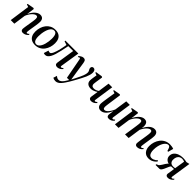

<svg xmlns="http://www.w3.org/2000/svg" viewBox="416 -2178 4074 4074"><g transform="rotate(45 2453.5 -140.5)"><path d="M190 -338Q207 -375.5 229.8 -409Q252.5 -442.5 279.8 -468.8Q307 -495 337.5 -510.2Q368 -525.5 401.5 -525.5Q451.5 -525.5 477 -496.2Q502.5 -467 502.5 -414Q502.5 -393 499.2 -364.2Q496 -335.5 490.8 -302.5Q485.5 -269.5 480.5 -237Q475.5 -207 470.5 -175.5Q465.5 -144 461.8 -117.5Q458 -91 457.5 -75Q457 -58.5 461.8 -52Q466.5 -45.5 474.5 -45.5Q484 -45.5 496 -51.8Q508 -58 522 -73.5L532.5 -53Q522.5 -39.5 504.5 -24.8Q486.5 -10 461.5 0.5Q436.5 11 404 11Q387.5 11 374.2 4.8Q361 -1.5 353.2 -14.8Q345.5 -28 345.5 -49Q345.5 -59.5 347.8 -78.8Q350 -98 353.8 -122.8Q357.5 -147.5 362 -174.2Q366.5 -201 370.5 -226.5Q374.5 -251.5 378.5 -276.2Q382.5 -301 385.8 -323.5Q389 -346 390.8 -364.8Q392.5 -383.5 392.5 -397Q392.5 -417.5 388.2 -430.5Q384 -443.5 374.5 -449.5Q365 -455.5 348.5 -455.5Q328.5 -455.5 304.8 -440.5Q281 -425.5 257.2 -399.5Q233.5 -373.5 213.5 -340.8Q193.5 -308 181 -273L142.5 0H35L99.5 -458L42 -478L45.5 -497L195 -524L213.5 -511Z M852 -526.5Q918 -526.5 961.5 -501.5Q1005 -476.5 1026.8 -429.5Q1048.5 -382.5 1048.5 -317Q1048.5 -254 1030.2 -195Q1012 -136 976.5 -89.5Q941 -43 889.2 -15.8Q837.5 11.5 770.5 11.5Q704.5 11.5 661 -13.8Q617.5 -39 596 -86Q574.5 -133 574.5 -197Q574.5 -261.5 593 -320.8Q611.5 -380 647.5 -426.5Q683.5 -473 735 -499.8Q786.5 -526.5 852 -526.5ZM847 -497Q814.5 -497 789 -476.8Q763.5 -456.5 745.2 -422.5Q727 -388.5 715 -346.2Q703 -304 697.2 -259Q691.5 -214 691.5 -172.5Q691.5 -122.5 701.2 -88Q711 -53.5 730.2 -35.8Q749.5 -18 777 -18Q809 -18 834.2 -38.2Q859.5 -58.5 878 -92.5Q896.5 -126.5 908.2 -168.8Q920 -211 925.8 -255.2Q931.5 -299.5 931.5 -340.5Q931.5 -385 924 -420.2Q916.5 -455.5 898.2 -476.2Q880 -497 847 -497Z M1482 -77.5Q1479.5 -58.5 1485.2 -51.8Q1491 -45 1498 -45Q1507.5 -45 1519.5 -51.2Q1531.5 -57.5 1546 -73L1557 -52.5Q1546.5 -38.5 1528.5 -23.8Q1510.5 -9 1486.2 1Q1462 11 1432.5 11Q1400.5 11 1383.5 -7.5Q1366.5 -26 1372 -62L1435.5 -473H1289Q1270.5 -380.5 1253.5 -304.2Q1236.5 -228 1218.5 -169.8Q1200.5 -111.5 1179 -73Q1156 -32.5 1130.2 -12.2Q1104.5 8 1070.5 8Q1058 8 1043.8 4.2Q1029.5 0.5 1025.5 -3L1059 -109.5Q1063 -107.5 1071.2 -104.5Q1079.5 -101.5 1089.2 -99Q1099 -96.5 1107 -96.5Q1124.5 -96.5 1139.5 -114.8Q1154.5 -133 1166.8 -160.8Q1179 -188.5 1188.5 -218.8Q1198 -249 1205 -274Q1214 -308.5 1221.5 -343.5Q1229 -378.5 1234.8 -409.5Q1240.5 -440.5 1244 -462.5L1159.5 -490.5L1163.5 -512.5H1551Z M1657 -436Q1653.5 -455.5 1648.2 -463.2Q1643 -471 1634 -471Q1624.5 -471 1616 -465.8Q1607.5 -460.5 1597 -451.5L1588 -472Q1598.5 -485 1615.2 -498Q1632 -511 1653 -519.8Q1674 -528.5 1697 -528.5Q1721.5 -528.5 1735.5 -519Q1749.5 -509.5 1756.8 -491.8Q1764 -474 1768 -449.5Q1773.5 -413 1779.8 -372.2Q1786 -331.5 1792.2 -288.5Q1798.5 -245.5 1805 -203Q1811.5 -160.5 1818 -121.5L1834.5 -15.5L1885 -114.5Q1910.5 -165 1928.2 -203Q1946 -241 1957 -270.5Q1968 -300 1973 -323.5Q1978 -347 1978 -367.5Q1978 -392 1969 -409.5Q1960 -427 1951.5 -442.5Q1943 -458 1943 -477.5Q1943 -500 1957 -514Q1971 -528 1992 -528Q2013.5 -528 2027.5 -516.8Q2041.5 -505.5 2048.5 -486Q2055.5 -466.5 2055.5 -442Q2055.5 -408 2045 -369.5Q2034.5 -331 2016 -288.5Q1997.5 -246 1973 -200.5Q1957.5 -171 1940.8 -139.8Q1924 -108.5 1906.2 -76Q1888.5 -43.5 1870 -11.2Q1851.5 21 1832.5 52.2Q1813.5 83.5 1793.5 112.5Q1766.5 153.5 1739 183.8Q1711.5 214 1682 230.2Q1652.5 246.5 1619.5 246.5Q1595 246.5 1575.2 241Q1555.5 235.5 1539 225.5L1565 143.5Q1576.5 153 1597.5 166.8Q1618.5 180.5 1647 180.5Q1679 180.5 1705.8 161Q1732.5 141.5 1758 106Q1783.5 70.5 1811 22.5H1743.5Z M2266.5 -509.5 2245 -368Q2243.5 -357.5 2241.2 -340.5Q2239 -323.5 2237.2 -307.2Q2235.5 -291 2235.5 -281.5Q2236 -255 2253.2 -237Q2270.5 -219 2308.5 -219Q2337.5 -219 2368 -231Q2398.5 -243 2420.5 -260.5L2456.5 -514.5H2565.5L2501.5 -77.5Q2498.5 -59 2504 -52Q2509.5 -45 2517.5 -45Q2526.5 -45 2538.8 -51.2Q2551 -57.5 2565 -73L2576 -52.5Q2565.5 -38.5 2547.8 -23.8Q2530 -9 2506 1Q2482 11 2452.5 11Q2431.5 11 2416.8 2.5Q2402 -6 2395 -22Q2388 -38 2391.5 -61L2416 -226Q2397.5 -212 2372.2 -199Q2347 -186 2318.8 -178Q2290.5 -170 2262.5 -170Q2200.5 -170 2164.5 -200.5Q2128.5 -231 2128.5 -285Q2128.5 -301 2131 -323.2Q2133.5 -345.5 2137 -367.8Q2140.5 -390 2143 -406.5L2151 -458L2092.5 -480L2095.5 -499.5L2244 -523.5Z M2738.5 11Q2707 11 2684.8 -1.8Q2662.5 -14.5 2650.5 -38Q2638.5 -61.5 2638.5 -95Q2638.5 -108.5 2641 -132.5Q2643.5 -156.5 2647.2 -184.2Q2651 -212 2654.8 -236.2Q2658.5 -260.5 2660.5 -274.5L2689.5 -458L2631.5 -479L2634.5 -497.5L2784 -524L2802 -510.5L2769 -279Q2766.5 -261 2763 -237Q2759.5 -213 2756.2 -188.5Q2753 -164 2751 -144Q2749 -124 2749 -114Q2749 -94.5 2753.2 -81.8Q2757.5 -69 2767 -62.8Q2776.5 -56.5 2791.5 -56.5Q2817.5 -56.5 2845.8 -80Q2874 -103.5 2900.2 -143Q2926.5 -182.5 2945 -230L2987 -514H3094L3031 -81.5Q3028.5 -64 3032.8 -54.5Q3037 -45 3047 -45Q3057 -45 3069.5 -52Q3082 -59 3095 -74L3106 -53.5Q3096 -38.5 3078 -23.8Q3060 -9 3036.8 0.8Q3013.5 10.5 2986 10.5Q2950.5 10.5 2936.8 -7.2Q2923 -25 2923 -48.5Q2923 -52.5 2924.8 -66.2Q2926.5 -80 2929.2 -98.5Q2932 -117 2934.8 -135.8Q2937.5 -154.5 2939.5 -168.5H2938Q2922 -132.5 2901.8 -100Q2881.5 -67.5 2856.5 -42.5Q2831.5 -17.5 2802 -3.2Q2772.5 11 2738.5 11Z M3340.5 -511 3317.5 -338Q3334.5 -375.5 3357 -409Q3379.5 -442.5 3407 -469Q3434.5 -495.5 3465.5 -510.5Q3496.5 -525.5 3530 -525.5Q3565 -525.5 3587 -510.2Q3609 -495 3619 -466.2Q3629 -437.5 3627.5 -397Q3627 -389 3625.5 -375Q3624 -361 3621.5 -343.5Q3619 -326 3616 -307.5L3603.5 -298.5Q3622 -350.5 3647.2 -392.2Q3672.5 -434 3702 -464Q3731.5 -494 3764 -509.8Q3796.5 -525.5 3830.5 -525.5Q3879.5 -525.5 3905 -496Q3930.5 -466.5 3930.5 -414Q3930.5 -393 3927.2 -364.2Q3924 -335.5 3918.8 -302.8Q3913.5 -270 3908.5 -237Q3903.5 -207 3898.8 -175.5Q3894 -144 3890.5 -117.5Q3887 -91 3886 -75Q3886 -58.5 3890 -52Q3894 -45.5 3903 -45.5Q3912.5 -45.5 3924.2 -52Q3936 -58.5 3951 -74L3961.5 -54Q3951 -40.5 3933 -25.2Q3915 -10 3890 0.5Q3865 11 3833 11Q3816 11 3802.5 4.8Q3789 -1.5 3781.2 -14.8Q3773.5 -28 3773.5 -49Q3774 -63 3777.8 -92.2Q3781.5 -121.5 3787.2 -157.2Q3793 -193 3798.5 -226.5Q3804 -260 3808.8 -292.2Q3813.5 -324.5 3816.8 -352Q3820 -379.5 3820 -397Q3820 -428 3810.8 -441.8Q3801.5 -455.5 3777.5 -455.5Q3757.5 -455.5 3732.8 -440Q3708 -424.5 3682.8 -395.8Q3657.5 -367 3635 -327.8Q3612.5 -288.5 3597.5 -241L3617.5 -314.5Q3615.5 -297.5 3613.5 -281.2Q3611.5 -265 3609 -249Q3606.5 -233 3604 -216L3573 0H3464.5L3498.5 -226.5Q3503.5 -260 3508.2 -292.8Q3513 -325.5 3516 -353Q3519 -380.5 3519 -397Q3519 -428 3509.8 -441.8Q3500.5 -455.5 3475.5 -455.5Q3456 -455.5 3432.2 -440.5Q3408.5 -425.5 3385 -399.8Q3361.5 -374 3341.2 -341.2Q3321 -308.5 3308.5 -273.5L3269.5 0H3162L3226.5 -458L3169 -478L3172.5 -497L3322 -524Z M4179 10.5Q4093.5 10.5 4047.2 -44.2Q4001 -99 4001 -190Q4001 -253.5 4020.2 -313.2Q4039.5 -373 4076.5 -421Q4113.5 -469 4167.5 -497.2Q4221.5 -525.5 4290.5 -525.5Q4317.5 -525.5 4349.5 -520.2Q4381.5 -515 4405 -504.5L4372.5 -386.5L4349 -387.5Q4337 -428.5 4326.8 -451.8Q4316.5 -475 4304.8 -484.5Q4293 -494 4274.5 -494Q4245.5 -494 4218 -471.8Q4190.5 -449.5 4168.5 -409.2Q4146.5 -369 4133.5 -314.5Q4120.5 -260 4120.5 -195.5Q4121 -148.5 4131.2 -114Q4141.5 -79.5 4162.2 -60.5Q4183 -41.5 4214.5 -41.5Q4240.5 -41.5 4264 -50Q4287.5 -58.5 4308.8 -73Q4330 -87.5 4348 -106.5L4361 -82.5Q4343.5 -59.5 4316.8 -38.2Q4290 -17 4255.5 -3.2Q4221 10.5 4179 10.5Z M4871.5 -75.5 4881.5 -56.5Q4872 -44 4854.5 -28.2Q4837 -12.5 4811.8 -1Q4786.5 10.5 4753 10.5Q4723 10.5 4707.5 -5.5Q4692 -21.5 4694 -47L4719.5 -216Q4710 -215 4694.5 -214.2Q4679 -213.5 4663.2 -212.8Q4647.5 -212 4636 -211Q4622.5 -196 4611.5 -173.2Q4600.5 -150.5 4590.2 -124.8Q4580 -99 4568 -74Q4550.5 -38 4533.8 -19Q4517 0 4496 0H4380.5L4385.5 -26.5L4413 -34.5Q4430 -39.5 4446 -58.8Q4462 -78 4477.8 -104Q4493.5 -130 4509.5 -156Q4525.5 -182 4542.8 -201Q4560 -220 4579.5 -224L4599.5 -213Q4570 -211.5 4543 -220Q4516 -228.5 4495.2 -245.5Q4474.5 -262.5 4462.2 -286.5Q4450 -310.5 4449.5 -341Q4449 -397.5 4480.8 -437.5Q4512.5 -477.5 4566.2 -498.5Q4620 -519.5 4687 -519.5Q4707.5 -519.5 4727.5 -517.8Q4747.5 -516 4766.2 -513Q4785 -510 4801.5 -506L4874 -522L4806 -75.5Q4803 -58.5 4809 -52Q4815 -45.5 4822.5 -45.5Q4833 -45.5 4845.2 -53Q4857.5 -60.5 4871.5 -75.5ZM4723.5 -244.5 4760 -475Q4753.5 -479 4742.2 -483Q4731 -487 4716.5 -489.5Q4702 -492 4685.5 -492Q4656.5 -492 4628.5 -477.2Q4600.5 -462.5 4582.2 -429Q4564 -395.5 4564 -339.5Q4564 -297 4589.8 -268.2Q4615.5 -239.5 4665.5 -239.5Q4678 -239.5 4688.8 -240.2Q4699.5 -241 4708.5 -242.2Q4717.5 -243.5 4723.5 -244.5Z"/></g></svg>

Font: Merriweather 120pt Medium
Style: Italic
Weight: 500
Italic angle: -7.8°
Version: Version 2.101